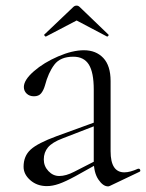

<svg xmlns="http://www.w3.org/2000/svg" viewBox="-20 -656 520 684"><path d="M365 8Q347 8 330.5 -16.5Q314 -41 314 -83V-337Q314 -398 296.5 -426Q279 -454 241 -454Q195 -454 173.5 -425.5Q152 -397 140 -351Q135 -334 126.5 -323.5Q118 -313 101 -313Q85 -313 75 -322.5Q65 -332 65 -346Q65 -371 100.5 -402Q136 -433 187 -455Q238 -477 279 -477Q322 -477 348 -449.5Q374 -422 374 -367V-117Q374 -42 423 -42Q443 -42 472 -55H474Q478 -55 479.5 -50.5Q481 -46 477 -44L372 6Q368 8 365 8ZM64 -62Q64 -100 89 -123Q114 -146 182 -171L325 -223L327 -211L203 -163Q166 -149 151 -131Q136 -113 136 -88Q136 -64 152.5 -46.5Q169 -29 191 -29Q215 -29 244 -44L334 -90L336 -77L248 -28Q213 -9 190 -1Q167 7 147 7Q112 7 88 -14Q64 -35 64 -62ZM253 -636Q259 -636 264 -631L366 -533Q367 -533 367 -531Q367 -529 364.5 -527Q362 -525 361 -526L253 -583L144 -526Q142 -525 139 -528.5Q136 -532 138 -533L241 -631Q246 -636 253 -636Z"/></svg>

Font: Cormorant Unicase
Style: Regular
Weight: 400
Designer: Christian Thalmann (Catharsis Fonts)
Foundry: Catharsis Fonts
Version: Version 4.000